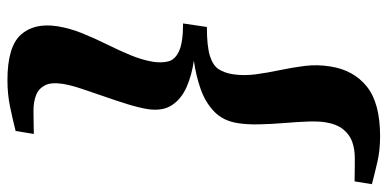

<svg xmlns="http://www.w3.org/2000/svg" viewBox="-283 -605 1042 516"><g transform="rotate(-90 238.0 -347.0)"><path d="M280.5 -848Q370 -848 402.5 -812.2Q435 -776.5 425.5 -714Q420 -680 406.5 -646.8Q393 -613.5 377 -581.2Q361 -549 348 -517.8Q335 -486.5 330 -457Q326.5 -435 330.8 -416.5Q335 -398 358.2 -387Q381.5 -376 433 -376L423.5 -312Q371.5 -312 345.5 -303.8Q319.5 -295.5 309.8 -280Q300 -264.5 296.5 -242.5Q292 -213 296.2 -181Q300.5 -149 307.5 -116Q314.5 -83 318.8 -49.2Q323 -15.5 317.5 19Q308 82 263.5 117.8Q219 153.5 130 153.5Q92.5 153.5 62 146.5Q31.5 139.5 1 131.5L8.5 85Q18 85 29.2 85.2Q40.5 85.5 51.5 85.5Q62.5 85.5 72 85.5Q94.5 85.5 114.2 78.8Q134 72 148.2 54.5Q162.5 37 167.5 6Q170.5 -14.5 169.2 -44Q168 -73.5 165.2 -106.5Q162.5 -139.5 161.8 -171.2Q161 -203 165 -228.5Q171 -268 195.8 -292Q220.5 -316 256.8 -328.8Q293 -341.5 333 -347Q294.5 -352.5 262.8 -366.2Q231 -380 214 -405Q197 -430 202.5 -469.5Q206.5 -494.5 216 -525.2Q225.5 -556 236.8 -588Q248 -620 257.5 -648.8Q267 -677.5 270.5 -698.5Q275.5 -730.5 266.5 -747.5Q257.5 -764.5 239.8 -771.2Q222 -778 199.5 -778Q190 -778 179 -777.8Q168 -777.5 157 -777.5Q146 -777.5 136 -777L144 -826Q175.5 -834 209.2 -841Q243 -848 280.5 -848Z"/></g></svg>

Font: Merriweather 60pt Black
Style: Italic
Weight: 900
Italic angle: -7.8°
Version: Version 2.101